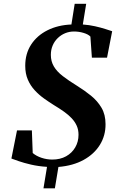

<svg xmlns="http://www.w3.org/2000/svg" viewBox="-20 -882 645 1027"><path d="M212.5 125.5 231.5 10.5Q185 7.5 146.2 -1.5Q107.5 -10.5 80.2 -20Q53 -29.5 41 -34L71 -184.5H150.5L155 -63.5Q174.5 -47 202.5 -37.8Q230.5 -28.5 259.5 -28.5Q302 -28.5 333.5 -46Q365 -63.5 382.5 -93.8Q400 -124 400 -161Q400 -188 390.5 -209.2Q381 -230.5 363.8 -249Q346.5 -267.5 322.2 -284.8Q298 -302 268 -320Q242.5 -336 215.8 -355Q189 -374 166 -398.8Q143 -423.5 129 -455.8Q115 -488 115 -530Q115 -595 146.5 -643.5Q178 -692 233.8 -720Q289.5 -748 362 -751L379.5 -861.5H441L423 -751Q457.5 -748.5 488.5 -741.5Q519.5 -734.5 543.5 -726.8Q567.5 -719 580 -715L552.5 -573.5H471.5L463.5 -686.5Q452 -698.5 427 -706Q402 -713.5 376 -713.5Q350.5 -713.5 328.2 -704.2Q306 -695 288.8 -678.2Q271.5 -661.5 261.8 -638.8Q252 -616 252 -588.5Q252 -554 268 -526.8Q284 -499.5 315.8 -475Q347.5 -450.5 393 -422.5Q432.5 -398 467 -370Q501.5 -342 523 -305.5Q544.5 -269 544.5 -218Q545 -157 514.5 -107.5Q484 -58 427.5 -26.8Q371 4.5 292.5 11L273.5 125.5Z"/></svg>

Font: Merriweather 96pt
Style: Bold Italic
Weight: 700
Italic angle: -7.8°
Version: Version 2.101